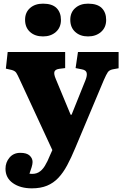

<svg xmlns="http://www.w3.org/2000/svg" viewBox="-20 -799 672 1049"><path d="M154 230Q91 230 50.5 201.5Q10 173 10 123Q10 88 32 62Q54 36 91 36Q126 36 142 51Q158 66 158 86Q158 97 153 114Q148 131 141 150Q170 154 190 143Q210 132 225 107.5Q240 83 253 50L266 21L85 -370Q76 -390 69 -401Q62 -412 43 -417L12 -424L22 -515H336V-427L304 -423Q282 -420 277.5 -407.5Q273 -395 285 -367L366 -172H371L447 -361Q457 -386 453.5 -401Q450 -416 428 -420L393 -427L406 -515H628V-426L595 -420Q577 -416 569 -404.5Q561 -393 547 -361L391 10Q369 63 347 104Q325 145 298.5 173Q272 201 237 215.5Q202 230 154 230ZM461 -600Q418 -600 391 -624.5Q364 -649 364 -691Q364 -731 391 -755Q418 -779 461 -779Q512 -779 536 -755Q560 -731 560 -690Q560 -649 532 -624.5Q504 -600 461 -600ZM215 -600Q171 -600 144 -624.5Q117 -649 117 -691Q117 -731 144 -755Q171 -779 215 -779Q265 -779 289 -755Q313 -731 313 -690Q313 -649 285.5 -624.5Q258 -600 215 -600Z"/></svg>

Font: Literata ExtraBold
Style: Regular
Weight: 800
Designer: Latin by Veronika Burian and Jose Scaglione. Greek by Irene Vlachou. Cyrillic by Vera Evstafieva.
Foundry: TypeTogether
Version: Version 3.103;gftools[0.9.29]